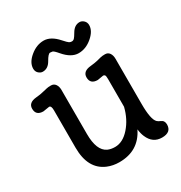

<svg xmlns="http://www.w3.org/2000/svg" viewBox="-172 -846 923 977"><g transform="rotate(-30 290.0 -357.5)"><path d="M410.6 -91.8Q362.3 7.3 248.5 7.3Q211.4 7.3 179.7 -5.9Q91.3 -43 91.3 -168.5V-387.7Q91.3 -416 78.6 -416L42.5 -410.2Q-1 -410.2 -1 -450.2Q-1 -485.8 45.9 -490.2Q73.7 -492.7 89.4 -497.1L114.3 -502.9Q123.5 -505.4 140.6 -505.4Q157.7 -505.4 167 -492.2Q176.3 -479 176.3 -458.5V-200.2Q176.3 -102.1 225.6 -79.1Q243.7 -70.8 268.1 -70.8Q314 -70.8 353.5 -115.7Q393.1 -160.6 409.2 -225.6V-387.7Q409.2 -406.2 405.8 -411.1Q402.3 -416 396 -416L361.8 -410.2Q318.4 -410.2 318.4 -450.2Q318.4 -485.8 366.2 -490.2Q391.6 -492.7 407.7 -496.6L432.1 -502.9Q440.9 -505.4 458.3 -505.4Q475.6 -505.4 484.6 -492.2Q493.7 -479 493.7 -458.5V-192.9Q493.7 -101.1 516.1 -80.1Q522.9 -73.7 534.2 -69.3Q553.7 -61.5 553.7 -38.6Q553.7 7.3 499.3 7.3Q444.8 7.3 421.9 -46.9Q413.6 -65.9 410.6 -91.8ZM141.1 -586.4Q127.9 -586.4 116.7 -596.9Q105.5 -607.4 105.5 -624Q105.5 -659.2 142.8 -690.4Q180.2 -721.7 222.2 -721.7Q264.2 -721.7 304.2 -676.3Q324.2 -653.8 330.8 -649.9Q337.4 -646 345.7 -646Q354 -646 360.4 -652.3Q366.7 -658.7 378.4 -678.7Q397.5 -711.9 427.7 -711.9Q440.9 -711.9 452.1 -701.4Q463.4 -690.9 463.4 -674.3Q463.4 -640.1 426.3 -608.4Q389.2 -576.7 346.2 -576.7Q303.2 -576.7 262.2 -625Q241.7 -649.4 233.9 -650.9Q226.1 -652.3 220.7 -652.3Q209.5 -652.3 190.9 -619.4Q172.4 -586.4 141.1 -586.4Z"/></g></svg>

Font: Oldenburg
Style: Regular
Weight: 400
Designer: Nicole Fally
Foundry: Nicole Fally
Version: Version 1.001